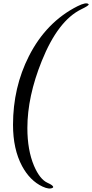

<svg xmlns="http://www.w3.org/2000/svg" viewBox="-20 -805 542 1130"><path d="M290.5 299.8Q271 312 230 293Q156.2 258.3 109.9 172.4Q56.6 72.8 56.6 -70.3Q56.6 -290.5 150.4 -475.1Q252.4 -675.8 436.5 -768.6Q487.3 -793.9 501 -780.8Q502 -779.8 502 -778.8Q502 -771.5 458.5 -750.5Q321.3 -683.6 226.1 -446.8Q141.1 -236.8 141.1 -51.3Q141.1 78.1 180.2 170.9Q214.4 250.5 259.8 271Q293 285.6 293 295.9Q293 298.3 290.5 299.8Z"/></svg>

Font: Dai Banna SIL Book
Style: Oblique
Weight: 400
Italic angle: -11°
Designer: Victor Gaultney
Foundry: SIL International
Version: Version 2.000